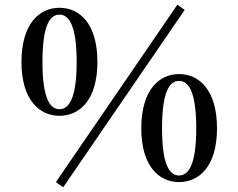

<svg xmlns="http://www.w3.org/2000/svg" viewBox="-20 -762 1011 814"><path d="M248 32 763 -720 732 -742 217 10ZM160 -499C160 -660 194 -700 232 -700C270 -700 305 -660 305 -499C305 -340 270 -299 232 -299C194 -299 160 -340 160 -499ZM232 -729C149 -729 71 -664 71 -499C71 -336 149 -271 232 -271C316 -271 393 -336 393 -499C393 -664 316 -729 232 -729ZM667 -218C667 -379 701 -419 739 -419C777 -419 812 -379 812 -218C812 -58 777 -18 739 -18C701 -18 667 -58 667 -218ZM739 -448C656 -448 579 -382 579 -218C579 -55 656 10 739 10C823 10 900 -55 900 -218C900 -382 823 -448 739 -448Z"/></svg>

Font: Source Han Serif
Style: Bold
Weight: 700
Designer: Ryoko NISHIZUKA 西塚涼子 (kana & ideographs); Frank Grießhammer (Latin, Greek & Cyrillic); Wenlong ZHANG 张文龙 (bopomofo); San
Foundry: Adobe Systems Incorporated
Version: Version 1.001;PS 1.001;hotconv 16.6.54;makeotf.lib2.5.65590